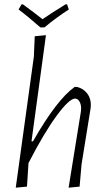

<svg xmlns="http://www.w3.org/2000/svg" viewBox="-20 -866 498 890"><path d="M291 -846 299 -822Q244 -787 186 -739H167Q108 -791 66 -822L80 -846H86Q133 -812 177 -777Q207 -798 284 -846ZM337 -463Q366 -456 384 -433Q402 -410 401 -377L400 -364L358 -104L349 -1L298 4L355 -349L356 -363Q356 -383 348 -396Q340 -409 328 -409Q301 -409 242.5 -329.5Q184 -250 112 -110V-108L105 -1L53 4L137 -604L141 -698L193 -703L126 -211H133Q243 -404 326 -463Z"/></svg>

Font: Alegreya Sans Light
Style: Italic
Weight: 300
Italic angle: -7°
Designer: Juan Pablo del Peral
Foundry: Huerta Tipografica
Version: Version 2.007